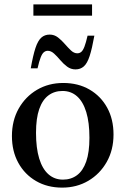

<svg xmlns="http://www.w3.org/2000/svg" viewBox="-20 -846 573 877"><path d="M267.5 -25.5Q304.5 -25.5 331.8 -45.8Q359 -66 373.8 -108.2Q388.5 -150.5 388.5 -216.5Q388.5 -286.5 374 -334Q359.5 -381.5 332 -406Q304.5 -430.5 265.5 -430.5Q228.5 -430.5 201.2 -410.2Q174 -390 159.2 -347.8Q144.5 -305.5 144.5 -239.5Q144.5 -170 159 -122.2Q173.5 -74.5 201.2 -50Q229 -25.5 267.5 -25.5ZM264 11Q196.5 11 144.8 -19Q93 -49 63.8 -102Q34.5 -155 34.5 -224.5Q34.5 -295 65.2 -349.8Q96 -404.5 149 -435.8Q202 -467 269 -467Q337 -467 388.8 -437Q440.5 -407 469.5 -354.2Q498.5 -301.5 498.5 -231.5Q498.5 -161 467.5 -106.2Q436.5 -51.5 383.5 -20.2Q330.5 11 264 11ZM411 -683Q400.5 -624 389.5 -590.2Q378.5 -556.5 363 -542.8Q347.5 -529 325 -529Q303.5 -529 286.5 -541.8Q269.5 -554.5 255.2 -571.5Q241 -588.5 227 -601.2Q213 -614 198 -614Q188.5 -614 180.5 -607.5Q172.5 -601 165.8 -583.8Q159 -566.5 151.5 -534H120.5Q131 -593.5 142 -626.8Q153 -660 168.5 -674Q184 -688 207 -688Q228 -688 244.8 -675Q261.5 -662 276 -645.2Q290.5 -628.5 304.2 -615.5Q318 -602.5 333 -602.5Q343.5 -602.5 351.2 -609Q359 -615.5 365.8 -633Q372.5 -650.5 380 -683ZM132.5 -774.5V-826H400.5V-774.5Z"/></svg>

Font: Newsreader 36pt Medium
Style: Regular
Weight: 500
Designer: Hugues Gentile
Foundry: Production Type
Version: Version 1.003